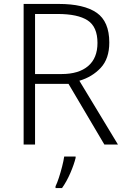

<svg xmlns="http://www.w3.org/2000/svg" viewBox="-20 -734 640 975"><path d="M278 -714Q406 -714 470.5 -669.5Q535 -625 535 -518Q535 -436 491.5 -389.5Q448 -343 383 -324L579 0H510L328 -308H158V0H100V-714ZM273 -663H158V-358H293Q380 -358 427.5 -398.5Q475 -439 475 -516Q475 -598 425 -630.5Q375 -663 273 -663ZM364 68Q356 101 337.5 144Q319 187 295 221H262V212Q270 196 279 168.5Q288 141 295.5 111.5Q303 82 306 61H364Z"/></svg>

Font: Noto Sans Tamil Light
Style: Regular
Weight: 300
Designer: Jelle Bosma - Monotype Design Team
Foundry: Monotype Imaging Inc.
Version: Version 2.004; ttfautohint (v1.8.4.7-5d5b)